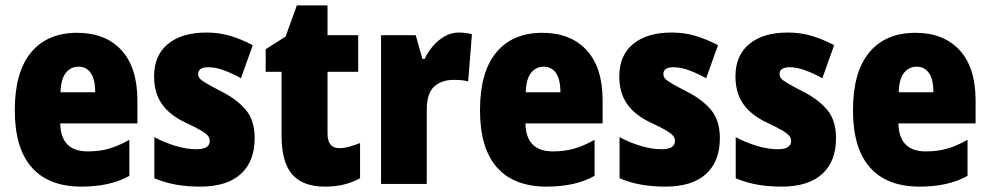

<svg xmlns="http://www.w3.org/2000/svg" viewBox="-20 -684 3680 714"><path d="M267 -562Q372 -562 431.5 -497.5Q491 -433 491 -310V-225H204Q206 -121 306 -121Q349 -121 384.5 -131Q420 -141 461 -164V-30Q390 10 283 10Q161 10 98 -61.5Q35 -133 35 -274Q35 -416 95.5 -489Q156 -562 267 -562ZM272 -436Q244 -436 225.5 -414Q207 -392 205 -341H334Q334 -389 317.5 -412.5Q301 -436 272 -436Z M927 -170Q927 -84 875.5 -37Q824 10 724 10Q678 10 636.5 3Q595 -4 554 -21V-174Q591 -154 632.5 -141.5Q674 -129 710 -129Q760 -129 760 -160Q760 -170 753.5 -178.5Q747 -187 727 -199Q707 -211 666 -230Q610 -257 581.5 -298Q553 -339 553 -400Q553 -478 604.5 -520.5Q656 -563 748 -563Q794 -563 835 -551Q876 -539 920 -516L876 -393Q846 -410 814 -422Q782 -434 755 -434Q717 -434 717 -409Q717 -399 723 -392Q729 -385 747.5 -374Q766 -363 805 -343Q862 -314 894.5 -275Q927 -236 927 -170Z M1242 -133Q1260 -133 1279 -138.5Q1298 -144 1319 -152V-21Q1291 -6 1259.5 2Q1228 10 1188 10Q1107 10 1067 -35Q1027 -80 1027 -182V-417H968V-501L1042 -548L1084 -664H1198V-553H1312V-417H1198V-187Q1198 -133 1242 -133Z M1686 -563Q1710 -563 1735 -557L1721 -381Q1711 -384 1698.5 -385.5Q1686 -387 1667 -387Q1622 -387 1594.5 -362Q1567 -337 1567 -276V0H1397V-553H1526L1551 -465H1559Q1570 -489 1589 -511.5Q1608 -534 1633 -548.5Q1658 -563 1686 -563Z M1997 -562Q2102 -562 2161.5 -497.5Q2221 -433 2221 -310V-225H1934Q1936 -121 2036 -121Q2079 -121 2114.5 -131Q2150 -141 2191 -164V-30Q2120 10 2013 10Q1891 10 1828 -61.5Q1765 -133 1765 -274Q1765 -416 1825.5 -489Q1886 -562 1997 -562ZM2002 -436Q1974 -436 1955.5 -414Q1937 -392 1935 -341H2064Q2064 -389 2047.5 -412.5Q2031 -436 2002 -436Z M2657 -170Q2657 -84 2605.5 -37Q2554 10 2454 10Q2408 10 2366.5 3Q2325 -4 2284 -21V-174Q2321 -154 2362.5 -141.5Q2404 -129 2440 -129Q2490 -129 2490 -160Q2490 -170 2483.5 -178.5Q2477 -187 2457 -199Q2437 -211 2396 -230Q2340 -257 2311.5 -298Q2283 -339 2283 -400Q2283 -478 2334.5 -520.5Q2386 -563 2478 -563Q2524 -563 2565 -551Q2606 -539 2650 -516L2606 -393Q2576 -410 2544 -422Q2512 -434 2485 -434Q2447 -434 2447 -409Q2447 -399 2453 -392Q2459 -385 2477.5 -374Q2496 -363 2535 -343Q2592 -314 2624.5 -275Q2657 -236 2657 -170Z M3089 -170Q3089 -84 3037.5 -37Q2986 10 2886 10Q2840 10 2798.5 3Q2757 -4 2716 -21V-174Q2753 -154 2794.5 -141.5Q2836 -129 2872 -129Q2922 -129 2922 -160Q2922 -170 2915.5 -178.5Q2909 -187 2889 -199Q2869 -211 2828 -230Q2772 -257 2743.5 -298Q2715 -339 2715 -400Q2715 -478 2766.5 -520.5Q2818 -563 2910 -563Q2956 -563 2997 -551Q3038 -539 3082 -516L3038 -393Q3008 -410 2976 -422Q2944 -434 2917 -434Q2879 -434 2879 -409Q2879 -399 2885 -392Q2891 -385 2909.5 -374Q2928 -363 2967 -343Q3024 -314 3056.5 -275Q3089 -236 3089 -170Z M3384 -562Q3489 -562 3548.5 -497.5Q3608 -433 3608 -310V-225H3321Q3323 -121 3423 -121Q3466 -121 3501.5 -131Q3537 -141 3578 -164V-30Q3507 10 3400 10Q3278 10 3215 -61.5Q3152 -133 3152 -274Q3152 -416 3212.5 -489Q3273 -562 3384 -562ZM3389 -436Q3361 -436 3342.5 -414Q3324 -392 3322 -341H3451Q3451 -389 3434.5 -412.5Q3418 -436 3389 -436Z"/></svg>

Font: Noto Sans Tamil Condensed Black
Style: Regular
Weight: 900
Width: 3
Designer: Jelle Bosma - Monotype Design Team
Foundry: Monotype Imaging Inc.
Version: Version 2.004; ttfautohint (v1.8.4.7-5d5b)